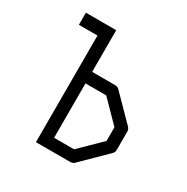

<svg xmlns="http://www.w3.org/2000/svg" viewBox="-143 -781 826 850"><g transform="rotate(30 270.0 -355.5)"><path d="M57 -659H212V-446H330Q342 -446 351 -437L470 -316Q479 -307 479 -295V-201Q479 -189 470 -180L347 -59Q340 -52 326 -52H152V-597H57ZM212 -109H314L420 -213V-283L318 -387H212Z"/></g></svg>

Font: 3270 Nerd Font
Style: Regular
Weight: 400
Monospace: yes
Version: Version 3.0.1;Nerd Fonts 3.3.0